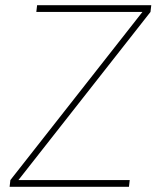

<svg xmlns="http://www.w3.org/2000/svg" viewBox="-20 -720 603 740"><path d="M51 -26H480L477 0H17L20 -26L529 -674H120L123 -700H563L560 -674Z"/></svg>

Font: Haskoy Thin
Style: Italic
Weight: 100
Designer: Ertekin Erdin
Foundry: Ertekin Erdin
Version: Version 2.000; ttfautohint (v1.8.4.7-5d5b)